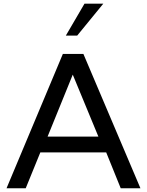

<svg xmlns="http://www.w3.org/2000/svg" viewBox="-20 -1012 790 1032"><path d="M508.8 -277.8 371.1 -610.8 235.8 -277.8ZM734.9 0H628.9L550.8 -192.9H196.8L118.2 0H15.1L317.9 -722.2H428.2ZM535.2 -992.2 395 -820.8H334L434.1 -992.2Z"/></svg>

Font: Perun
Style: Regular
Weight: 400
Version: Version 1.0000